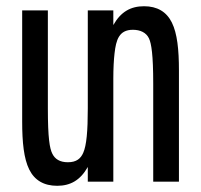

<svg xmlns="http://www.w3.org/2000/svg" viewBox="-20 -580 642 613"><path d="M162.6 13.2C204.6 13.2 236.3 -4.4 260.3 -46.9V0H341.8V-329.1C341.8 -361.8 343.3 -388.7 345.7 -409.7C350.6 -452.6 359.9 -484.9 404.3 -484.9C427.7 -484.9 446.8 -476.1 455.6 -457.5C463.4 -440.9 469.2 -405.3 469.2 -313V0H551.3V-355C551.3 -421.9 545.9 -473.1 528.8 -507.8C511.7 -542.5 481.9 -560.1 439.9 -560.1C397.5 -560.1 365.7 -542.5 341.8 -500V-546.9H260.3V-233.9C260.3 -161.1 256.3 -115.7 245.6 -91.8C237.8 -74.2 224.6 -62 196.8 -62C170.9 -62 155.3 -72.3 147 -89.4C138.7 -106 132.8 -138.2 132.8 -233.9V-546.9H50.8V-191.9C50.8 -125 56.2 -73.7 73.2 -39.1C90.3 -4.4 120.1 13.2 162.6 13.2Z"/></svg>

Font: Hack
Style: Regular
Weight: 400
Monospace: yes
Designer: Christopher Simpkins
Foundry: Christopher Simpkins
Version: Version 2.010